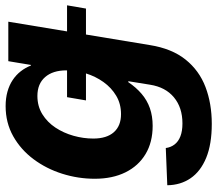

<svg xmlns="http://www.w3.org/2000/svg" viewBox="-66 -506 784 693"><g transform="rotate(-90 326.5 -160.0)"><path d="M225.6 211.9Q151.9 211.9 102.8 191.7Q53.7 171.4 29.1 135.3Q4.4 99.1 3.9 51.3L138.2 45.9Q140.6 64 151.1 77.6Q161.6 91.3 180.4 98.6Q199.2 106 227.1 106Q284.2 106 321 75.4Q357.9 44.9 366.7 -10.7L379.4 -89.4H376Q356.9 -61 333.7 -41.3Q310.5 -21.5 282 -11.5Q253.4 -1.5 218.3 -1.5Q159.2 -1.5 116.5 -27.1Q73.7 -52.7 50.5 -99.6Q27.3 -146.5 27.3 -210.4Q27.3 -270.5 45.4 -327.9Q63.5 -385.3 97.9 -431.4Q132.3 -477.5 180.9 -504.9Q229.5 -532.2 289.6 -532.2Q317.9 -532.2 341.6 -525.6Q365.2 -519 383.5 -506.8Q401.9 -494.6 415 -477.8Q428.2 -460.9 436 -440.9H438L451.7 -522.5H594.2L509.8 -11.7Q497.1 67.9 457.5 117.2Q418 166.5 358.4 189.2Q298.8 211.9 225.6 211.9ZM260.3 -115.7Q297.9 -115.7 326.9 -133.1Q356 -150.4 376.5 -179.2Q397 -208 407.7 -242.9Q418.5 -277.8 418.5 -313Q418.5 -361.8 394.3 -389.6Q370.1 -417.5 326.2 -417.5Q289.1 -417.5 260.3 -399.7Q231.4 -381.8 211.9 -352.3Q192.4 -322.8 182.4 -287.1Q172.4 -251.5 172.4 -215.8Q172.4 -167.5 195.3 -141.6Q218.3 -115.7 260.3 -115.7ZM310.1 -242.2 321.8 -310.5H653.3L641.6 -242.2Z"/></g></svg>

Font: Inter 28pt
Style: Bold Italic
Weight: 700
Italic angle: -9.3988°
Designer: Rasmus Andersson
Foundry: rsms
Version: Version 4.001;git-66647c0bb